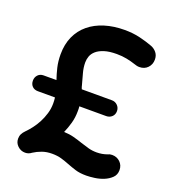

<svg xmlns="http://www.w3.org/2000/svg" viewBox="-137 -834 878 970"><g transform="rotate(20 302.0 -349.0)"><path d="M61 -372H130Q120 -401 112.5 -432.5Q105 -464 105 -502Q105 -556 124 -598Q143 -640 178 -669Q213 -698 261.5 -713Q310 -728 368 -728Q413 -728 450.5 -719Q488 -710 520 -698Q538 -691 550 -676Q562 -661 562 -639Q562 -613 545 -595Q528 -577 500 -577Q493 -577 485 -579Q477 -581 475 -582Q451 -590 426 -595Q401 -600 372 -600Q332 -600 305.5 -591.5Q279 -583 263.5 -569.5Q248 -556 242 -539.5Q236 -523 236 -506Q236 -478 244 -449.5Q252 -421 260 -391L262 -383Q263 -380 263.5 -379Q264 -378 266 -372H428Q446 -372 458.5 -359.5Q471 -347 471 -329Q471 -310 458.5 -298.5Q446 -287 428 -287H284Q285 -280 285 -274Q285 -268 285 -261Q285 -227 276.5 -196.5Q268 -166 256 -139Q285 -138 309.5 -131.5Q334 -125 357 -117Q378 -110 399.5 -104Q421 -98 445 -98Q475 -98 502 -108H503Q511 -113 524 -113Q550 -113 567.5 -96Q585 -79 585 -53Q585 -28 568.5 -12Q552 4 529 13.5Q506 23 480 26.5Q454 30 436 30Q401 30 377 22.5Q353 15 330 6Q310 -2 288 -8.5Q266 -15 237 -15Q208 -15 184 -6.5Q160 2 140 15Q125 27 106 27Q83 27 66 11Q49 -5 49 -28Q49 -42 54.5 -53Q60 -64 70 -74Q85 -89 100 -108.5Q115 -128 127 -151Q139 -174 147 -200.5Q155 -227 155 -255Q155 -263 154.5 -271Q154 -279 153 -287H61Q42 -287 30.5 -298.5Q19 -310 19 -329Q19 -347 30.5 -359.5Q42 -372 61 -372Z"/></g></svg>

Font: Varela Round Precious
Style: Bold
Weight: 700
Version: Version 1.000